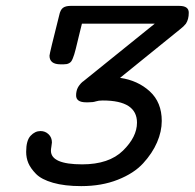

<svg xmlns="http://www.w3.org/2000/svg" viewBox="-20 -631 668 659"><path d="M69.8 -109.9Q69.8 -148.9 85 -165Q100.1 -181.2 119.1 -181.2Q135.3 -181.2 146.7 -170.2Q158.2 -159.2 158.2 -142.1Q158.2 -138.2 156.5 -128.7Q154.8 -119.1 154.8 -113.8Q154.8 -66.9 262.2 -66.9Q354 -66.9 402.1 -114Q450.2 -161.1 450.2 -210Q450.2 -286.1 333 -286.1H332Q317.9 -286.1 308.8 -283Q299.8 -279.8 282.2 -279.8H275.9Q240.7 -279.8 241.2 -304.2Q241.2 -311 242.7 -317.6Q244.1 -324.2 246.6 -329.1Q249 -334 252.4 -338.4Q255.9 -342.8 257.8 -345Q259.8 -347.2 263.2 -350.1L266.1 -352.1L511.2 -549.8H261.2Q257.3 -533.7 252.7 -515.4Q248 -497.1 245.6 -486.1Q243.2 -475.1 240 -463.1Q236.8 -451.2 234.9 -444.6Q232.9 -438 230 -430.9Q227.1 -423.8 224.6 -420.4Q222.2 -417 218 -414.6Q213.9 -412.1 209 -411.1Q204.1 -410.2 198.2 -410.2H188Q149.9 -410.2 149.9 -439.9Q149.9 -446.8 183.1 -578.1Q187 -597.2 196 -604Q205.1 -610.8 222.2 -610.8H595.2Q628.4 -610.8 627.9 -586.9Q627.9 -564.9 618.2 -549.8Q610.4 -540 600.1 -532.2L392.1 -363.8Q453.1 -355 494.1 -317.4Q535.2 -279.8 535.2 -215.8Q535.2 -179.7 519 -142.3Q502.9 -105 471.4 -70.6Q439.9 -36.1 384.5 -14.2Q329.1 7.8 258.8 7.8Q201.7 7.8 161.9 -3.7Q122.1 -15.1 103.5 -34.2Q85 -53.2 77.4 -71Q69.8 -88.9 69.8 -109.9Z"/></svg>

Font: CMU Typewriter Text
Style: BoldItalic
Weight: 700
Italic angle: -14.04°
Version: Version 0.7.0